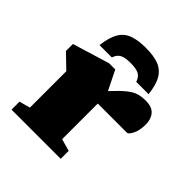

<svg xmlns="http://www.w3.org/2000/svg" viewBox="-196 -872 1013 1013"><g transform="rotate(45 310.0 -366.0)"><path d="M513.5 -534.5Q561 -534.5 582 -509.8Q603 -485 603 -445Q603 -403 589 -373.8Q575 -344.5 563 -344.5H359Q350.5 -344.5 345.5 -344.5V-78.5L413.5 -59.5V0H46.5V-59.5L107.5 -76V-347.5L30.5 -422V-474L237.5 -537H283.5L337 -429Q380.5 -476 408.5 -498.2Q436.5 -520.5 460 -527.5Q483.5 -534.5 513.5 -534.5ZM317 -618.5Q274.5 -618.5 254.5 -607.2Q234.5 -596 226 -569H134Q141.5 -633 162.2 -668.2Q183 -703.5 221 -717.8Q259 -732 317 -732Q375.5 -732 413.2 -717.8Q451 -703.5 472 -668.2Q493 -633 500 -569H408Q399.5 -596 379.8 -607.2Q360 -618.5 317 -618.5Z"/></g></svg>

Font: Newsreader 6pt ExtraBold
Style: Regular
Weight: 800
Designer: Hugues Gentile
Foundry: Production Type
Version: Version 1.003; ttfautohint (v1.8.3)